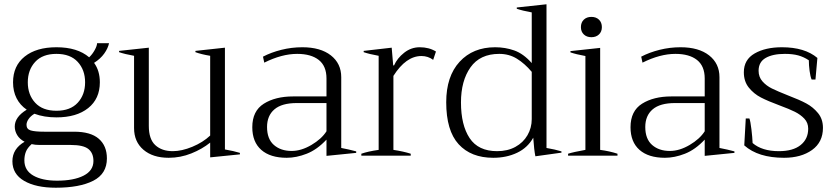

<svg xmlns="http://www.w3.org/2000/svg" viewBox="-20 -728 3907 898"><path d="M480 13Q480 85 416 117.5Q352 150 241 150Q148 150 93 118Q38 86 38 26Q38 -32 95 -65Q72 -77 60.5 -96Q49 -115 49 -136Q49 -181 105 -215Q74 -236 57.5 -268.5Q41 -301 41 -343Q41 -420 95.5 -463.5Q150 -507 244 -507Q342 -507 397 -460Q412 -474 423 -494Q434 -514 434 -526H490Q485 -502 467.5 -477.5Q450 -453 420 -434Q447 -397 447 -343Q447 -266 392.5 -222.5Q338 -179 244 -179Q186 -179 141 -196Q123 -185 113.5 -171Q104 -157 104 -144Q104 -124 123.5 -118Q143 -112 188 -112H327Q404 -112 442 -79Q480 -46 480 13ZM110 -343Q110 -285 144.5 -247.5Q179 -210 244 -210Q309 -210 343.5 -247.5Q378 -285 378 -343Q378 -401 343.5 -438.5Q309 -476 244 -476Q179 -476 144.5 -438.5Q110 -401 110 -343ZM417 25Q417 -12 393.5 -31Q370 -50 311 -50H166Q143 -50 128 -54Q108 -36 101 -18Q94 0 94 22Q94 69 135.5 93Q177 117 247 117Q325 117 371 93.5Q417 70 417 25Z M1102 -13V-6L963 8V-61Q926 -31 875 -10.5Q824 10 769 10Q695 10 651 -27.5Q607 -65 607 -129V-467Q563 -475 537 -484V-490L676 -505V-139Q676 -77 706.5 -49Q737 -21 788 -21Q830 -21 879.5 -41.5Q929 -62 963 -94V-467Q921 -474 894 -484V-490L1032 -505V-29Q1073 -22 1102 -13Z M1160 -133Q1160 -209 1214 -243Q1268 -277 1351 -277H1507V-361Q1507 -419 1471 -447.5Q1435 -476 1370 -476Q1298 -476 1216 -435L1210 -463Q1248 -483 1296 -495Q1344 -507 1394 -507Q1479 -507 1527.5 -469Q1576 -431 1576 -367V-36Q1613 -29 1646 -20V-13L1507 1V-75Q1463 -28 1414.5 -9Q1366 10 1321 10Q1244 10 1202 -27Q1160 -64 1160 -133ZM1507 -114V-246H1368Q1298 -246 1263.5 -216.5Q1229 -187 1229 -134Q1229 -78 1261 -50Q1293 -22 1344 -22Q1389 -22 1436.5 -50Q1484 -78 1507 -114Z M1670 -9Q1701 -20 1751 -27V-467Q1707 -475 1681 -484V-490L1812 -505L1819 -422H1823Q1838 -456 1870.5 -481.5Q1903 -507 1943 -507Q1987 -507 2019 -487L2006 -448Q1982 -466 1951 -466Q1879 -466 1820 -373V-27Q1867 -20 1901 -9V0H1670Z M2067 -250Q2067 -371 2129.5 -439Q2192 -507 2296 -507Q2343 -507 2385.5 -492Q2428 -477 2467 -433V-670Q2423 -678 2397 -687V-693L2536 -708V-36Q2577 -29 2606 -20V-14L2484 3Q2478 -26 2474 -84Q2448 -37 2398.5 -13.5Q2349 10 2287 10Q2183 10 2125 -53.5Q2067 -117 2067 -250ZM2467 -171V-392Q2434 -431 2397.5 -453.5Q2361 -476 2315 -476Q2225 -476 2180.5 -413Q2136 -350 2136 -249Q2136 -143 2176.5 -82Q2217 -21 2305 -21Q2354 -21 2390.5 -41Q2427 -61 2447 -95.5Q2467 -130 2467 -171Z M2697 -601Q2697 -623 2710.5 -636Q2724 -649 2746 -649Q2768 -649 2781.5 -636Q2795 -623 2795 -601Q2795 -580 2781.5 -567Q2768 -554 2746 -554Q2724 -554 2710.5 -567Q2697 -580 2697 -601ZM2637 -9Q2662 -17 2718 -27V-466Q2674 -474 2648 -483V-489L2787 -504V-27Q2832 -21 2868 -9V0H2637Z M2929 -133Q2929 -209 2983 -243Q3037 -277 3120 -277H3276V-361Q3276 -419 3240 -447.5Q3204 -476 3139 -476Q3067 -476 2985 -435L2979 -463Q3017 -483 3065 -495Q3113 -507 3163 -507Q3248 -507 3296.5 -469Q3345 -431 3345 -367V-36Q3382 -29 3415 -20V-13L3276 1V-75Q3232 -28 3183.5 -9Q3135 10 3090 10Q3013 10 2971 -27Q2929 -64 2929 -133ZM3276 -114V-246H3137Q3067 -246 3032.5 -216.5Q2998 -187 2998 -134Q2998 -78 3030 -50Q3062 -22 3113 -22Q3158 -22 3205.5 -50Q3253 -78 3276 -114Z M3461 -48 3468 -174H3485Q3490 -161 3494.5 -123Q3499 -85 3500 -59Q3544 -21 3623 -21Q3689 -21 3724.5 -49.5Q3760 -78 3760 -126Q3760 -154 3742 -173Q3724 -192 3698 -205Q3672 -218 3626 -235Q3572 -255 3539 -272Q3506 -289 3482.5 -318Q3459 -347 3459 -390Q3459 -449 3509.5 -478Q3560 -507 3637 -507Q3744 -507 3803 -457L3794 -356H3776Q3770 -370 3766.5 -396.5Q3763 -423 3763 -446Q3739 -462 3713 -469Q3687 -476 3651 -476Q3594 -476 3561 -457Q3528 -438 3528 -397Q3528 -368 3546 -347.5Q3564 -327 3590.5 -314Q3617 -301 3665 -282Q3720 -261 3751.5 -244Q3783 -227 3806 -199Q3829 -171 3829 -130Q3829 -63 3778 -26.5Q3727 10 3647 10Q3526 10 3461 -48Z"/></svg>

Font: Trirong Light
Style: Regular
Weight: 300
Designer: Katatrad Team
Foundry: CadsonDemak
Version: Version 1.001